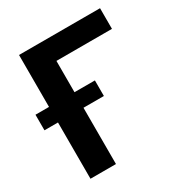

<svg xmlns="http://www.w3.org/2000/svg" viewBox="-180 -833 904 955"><g transform="rotate(-30 272.0 -355.5)"><path d="M328.1 -323.2H210.9V0H64.5V-323.2H-13.2V-412.6H64.5V-710.9H529.8V-592.3H210.9V-412.6H328.1Z"/></g></svg>

Font: Roboto-o
Style: o-Bold
Weight: 700
Designer: Google
Version: Version 2.134; 2016; ttfautohint (v1.6)